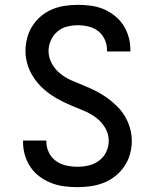

<svg xmlns="http://www.w3.org/2000/svg" viewBox="-20 -763 640 791"><path d="M299 8Q272 8 244.5 4.5Q217 1 191.5 -9Q166 -19 144 -35Q122 -51 106.5 -73.5Q91 -96 83 -122.5Q75 -149 75 -176V-184H171V-179Q171 -156 181.5 -134.5Q192 -113 211 -99.5Q230 -86 253 -81Q276 -76 299 -76Q323 -76 346 -81.5Q369 -87 388 -101Q407 -115 417.5 -137Q428 -159 428 -183Q428 -210 414.5 -234Q401 -258 380 -275Q359 -292 334 -303Q309 -314 284 -324Q259 -334 235 -346Q211 -358 188.5 -373.5Q166 -389 147 -408.5Q128 -428 114 -451Q100 -474 92.5 -500Q85 -526 85 -553Q85 -580 92 -606.5Q99 -633 113.5 -656Q128 -679 149 -696.5Q170 -714 195 -724.5Q220 -735 247 -739Q274 -743 301 -743Q328 -743 354.5 -739.5Q381 -736 405.5 -726Q430 -716 451.5 -699Q473 -682 487.5 -660Q502 -638 509.5 -612Q517 -586 517 -559V-551H421V-556Q421 -578 412 -599Q403 -620 385.5 -634Q368 -648 345.5 -653.5Q323 -659 301 -659Q278 -659 256 -653.5Q234 -648 216.5 -633Q199 -618 189.5 -596.5Q180 -575 180 -553Q180 -526 193.5 -501.5Q207 -477 228 -460Q249 -443 274 -432Q299 -421 324 -411Q349 -401 373 -389Q397 -377 419 -361.5Q441 -346 460.5 -327Q480 -308 494 -285Q508 -262 515.5 -235.5Q523 -209 523 -182Q523 -155 515.5 -128Q508 -101 492.5 -78Q477 -55 455 -37.5Q433 -20 407.5 -10Q382 0 354.5 4Q327 8 299 8Z"/></svg>

Font: Iosevka Medium Extended
Style: Regular
Weight: 500
Width: 7
Monospace: yes
Designer: Belleve Invis
Foundry: Belleve Invis
Version: Version 32.5.0; ttfautohint (v1.8.4)